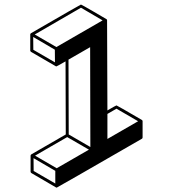

<svg xmlns="http://www.w3.org/2000/svg" viewBox="-20 -763 772 858"><path d="M233.9 75.2H231.9L230.5 74.7L120.1 10.3Q117.2 8.3 116.7 4.9V-67.9Q117.2 -71.3 120.1 -73.2L273.9 -162.1L272.9 -488.8Q233.9 -466.3 231.9 -466.3H230.5L118.7 -531.2Q115.7 -533.2 115.2 -536.6V-609.9Q115.7 -612.8 118.7 -614.7Q339.8 -742.7 341.8 -742.7Q343.8 -742.7 399.7 -710.2Q455.6 -677.7 456.1 -677.2L456.5 -676.8Q457 -676.8 457 -676.3L457.5 -675.3H458V-674.8L458.5 -672.9L460 -269.5Q498.5 -292 500.5 -292Q502.4 -292 613.8 -227.1L614.7 -226.1L615.7 -225.6L616.2 -224.1H616.7L617.2 -222.2V-148.9Q617.2 -145 614.3 -143.1Q235.8 75.2 233.9 75.2ZM460 -142.1 597.2 -221.2 500.5 -277.3 460 -253.9ZM225.6 -484.4 225.1 -541 128.4 -597.7 128.9 -540.5ZM231.9 -552.7 438.5 -671.9 341.8 -728.5 135.3 -608.9ZM227.1 57.1V0.5L129.9 -56.2L130.4 1ZM233.4 -11.2 377.4 -94.2 280.3 -150.4 136.7 -67.4ZM383.8 -106 382.8 -552.2 286.1 -496.6 287.1 -162.1Z"/></svg>

Font: 3D Isometric
Style: Bold
Weight: 700
Designer: GGBotNet
Foundry: GGBotNet
Version: 1.14